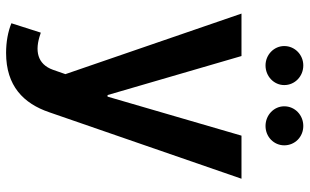

<svg xmlns="http://www.w3.org/2000/svg" viewBox="-208 -576 992 615"><g transform="rotate(90 287.5 -268.0)"><path d="M149 208C255 208 311 152 339 70L552 -546H414L289 -117H284L159 -546H23L217 18L203 58C185 108 142 117 88 98L84 97L54 191C81 202 114 208 149 208ZM127 -683C127 -650 155 -623 189 -623C224 -623 252 -650 252 -683C252 -717 224 -744 189 -744C155 -744 127 -717 127 -683ZM320 -683C320 -650 348 -623 383 -623C418 -623 445 -650 445 -683C445 -717 418 -744 383 -744C348 -744 320 -717 320 -683Z"/></g></svg>

Font: Wafeq Semi Bold
Style: Regular
Weight: 600
Designer: Rasmus Andersson & Azza Alameddine
Foundry: Google & TypeTogether
Version: Version 3.000;January 28, 2025;FontCreator 15.0.0.3014 64-bi